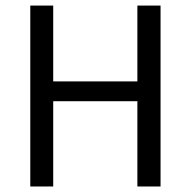

<svg xmlns="http://www.w3.org/2000/svg" viewBox="-20 -676 692 696"><path d="M89.8 0V-655.8H172.9V-380.9H478V-655.8H562V0H478V-309.1H172.9V0Z"/></svg>

Font: Riemann
Style: Regular
Weight: 400
Designer: Paul D. Hunt
Foundry: Adobe Systems Incorporated
Version: Version 2.020;PS 2.0;hotconv 1.0.86;makeotf.lib2.5.63406